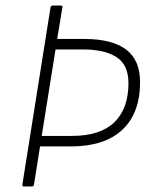

<svg xmlns="http://www.w3.org/2000/svg" viewBox="-20 -675 547 695"><path d="M67 0Q60 0 61 -7L163 -649Q165 -655 170 -655H200Q207 -655 206 -649L187 -534H285Q385 -534 436 -496Q487 -458 487 -378Q487 -265 422.5 -205Q358 -145 237 -145H125L103 -7Q102 0 96 0ZM131 -183H240Q343 -183 394 -232.5Q445 -282 445 -374Q445 -440 402 -468Q359 -496 281 -496H181Z"/></svg>

Font: Sofia Sans Semi Condensed ExtraLight
Style: Italic
Weight: 250
Italic angle: -9°
Version: Version 4.100